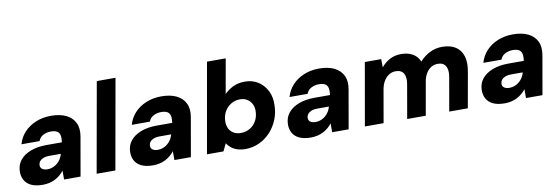

<svg xmlns="http://www.w3.org/2000/svg" viewBox="-54 -1111 4413 1515"><g transform="rotate(-10 2152.5 -354.0)"><path d="M192 12Q134 12 98 -5.5Q62 -23 45.5 -54Q29 -85 30 -123Q31 -175 61 -212.5Q91 -250 145.5 -271Q200 -292 275 -292H397Q402 -326 397 -348Q392 -370 375 -380.5Q358 -391 325 -391Q291 -391 263.5 -376.5Q236 -362 225 -332H80Q95 -386 132.5 -426.5Q170 -467 225.5 -490Q281 -513 347 -513Q420 -513 469 -489Q518 -465 539.5 -419.5Q561 -374 549 -309L495 0H363V-71Q349 -53 331 -37.5Q313 -22 291.5 -11Q270 0 245 6Q220 12 192 12ZM249 -102Q272 -102 292 -110Q312 -118 328 -131.5Q344 -145 355.5 -163.5Q367 -182 373 -204H277Q252 -204 233 -196.5Q214 -189 203.5 -176Q193 -163 192 -144Q192 -123 208 -112.5Q224 -102 249 -102Z M624 0 752 -720H902L774 0Z M1076 12Q1018 12 982 -5.5Q946 -23 929.5 -54Q913 -85 914 -123Q915 -175 945 -212.5Q975 -250 1029.5 -271Q1084 -292 1159 -292H1281Q1286 -326 1281 -348Q1276 -370 1259 -380.5Q1242 -391 1209 -391Q1175 -391 1147.5 -376.5Q1120 -362 1109 -332H964Q979 -386 1016.5 -426.5Q1054 -467 1109.5 -490Q1165 -513 1231 -513Q1304 -513 1353 -489Q1402 -465 1423.5 -419.5Q1445 -374 1433 -309L1379 0H1247V-71Q1233 -53 1215 -37.5Q1197 -22 1175.5 -11Q1154 0 1129 6Q1104 12 1076 12ZM1133 -102Q1156 -102 1176 -110Q1196 -118 1212 -131.5Q1228 -145 1239.5 -163.5Q1251 -182 1257 -204H1161Q1136 -204 1117 -196.5Q1098 -189 1087.5 -176Q1077 -163 1076 -144Q1076 -123 1092 -112.5Q1108 -102 1133 -102Z M1814 12Q1779 12 1750.5 2.5Q1722 -7 1701.5 -23.5Q1681 -40 1669 -60L1640 0H1508L1635 -720H1785L1736 -443Q1765 -473 1806 -493Q1847 -513 1901 -513Q1962 -513 2007.5 -483.5Q2053 -454 2078 -403.5Q2103 -353 2100 -289Q2099 -227 2076.5 -172.5Q2054 -118 2015 -76.5Q1976 -35 1924.5 -11.5Q1873 12 1814 12ZM1801 -119Q1841 -119 1873.5 -138Q1906 -157 1925 -190.5Q1944 -224 1945 -266Q1947 -299 1934 -325Q1921 -351 1897 -366.5Q1873 -382 1839 -382Q1799 -382 1766.5 -362Q1734 -342 1715 -308.5Q1696 -275 1695 -231Q1694 -199 1706.5 -173.5Q1719 -148 1743.5 -133.5Q1768 -119 1801 -119Z M2340 12Q2282 12 2246 -5.5Q2210 -23 2193.5 -54Q2177 -85 2178 -123Q2179 -175 2209 -212.5Q2239 -250 2293.5 -271Q2348 -292 2423 -292H2545Q2550 -326 2545 -348Q2540 -370 2523 -380.5Q2506 -391 2473 -391Q2439 -391 2411.5 -376.5Q2384 -362 2373 -332H2228Q2243 -386 2280.5 -426.5Q2318 -467 2373.5 -490Q2429 -513 2495 -513Q2568 -513 2617 -489Q2666 -465 2687.5 -419.5Q2709 -374 2697 -309L2643 0H2511V-71Q2497 -53 2479 -37.5Q2461 -22 2439.5 -11Q2418 0 2393 6Q2368 12 2340 12ZM2397 -102Q2420 -102 2440 -110Q2460 -118 2476 -131.5Q2492 -145 2503.5 -163.5Q2515 -182 2521 -204H2425Q2400 -204 2381 -196.5Q2362 -189 2351.5 -176Q2341 -163 2340 -144Q2340 -123 2356 -112.5Q2372 -102 2397 -102Z M2773 0 2861 -501H2992L2993 -435Q3022 -470 3061.5 -491.5Q3101 -513 3153 -513Q3189 -513 3218.5 -503Q3248 -493 3268.5 -474Q3289 -455 3301 -427Q3335 -466 3381.5 -489.5Q3428 -513 3481 -513Q3548 -513 3589.5 -485.5Q3631 -458 3646.5 -407Q3662 -356 3648 -282L3598 0H3449L3496 -269Q3506 -325 3487.5 -356Q3469 -387 3424 -387Q3397 -387 3374 -374Q3351 -361 3334.5 -336Q3318 -311 3310 -277L3261 0H3112L3159 -269Q3169 -325 3151 -356Q3133 -387 3087 -387Q3058 -387 3034 -372Q3010 -357 2993 -329.5Q2976 -302 2969 -263L2923 0Z M3893 12Q3835 12 3799 -5.5Q3763 -23 3746.5 -54Q3730 -85 3731 -123Q3732 -175 3762 -212.5Q3792 -250 3846.5 -271Q3901 -292 3976 -292H4098Q4103 -326 4098 -348Q4093 -370 4076 -380.5Q4059 -391 4026 -391Q3992 -391 3964.5 -376.5Q3937 -362 3926 -332H3781Q3796 -386 3833.5 -426.5Q3871 -467 3926.5 -490Q3982 -513 4048 -513Q4121 -513 4170 -489Q4219 -465 4240.5 -419.5Q4262 -374 4250 -309L4196 0H4064V-71Q4050 -53 4032 -37.5Q4014 -22 3992.5 -11Q3971 0 3946 6Q3921 12 3893 12ZM3950 -102Q3973 -102 3993 -110Q4013 -118 4029 -131.5Q4045 -145 4056.5 -163.5Q4068 -182 4074 -204H3978Q3953 -204 3934 -196.5Q3915 -189 3904.5 -176Q3894 -163 3893 -144Q3893 -123 3909 -112.5Q3925 -102 3950 -102Z"/></g></svg>

Font: DM Sans 18pt Black
Style: Italic
Weight: 900
Italic angle: -10°
Designer: Colophon Foundry, Jonny Pinhorn
Foundry: Colophon Foundry
Version: Version 4.004;gftools[0.9.30]